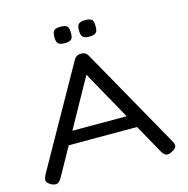

<svg xmlns="http://www.w3.org/2000/svg" viewBox="-125 -995 1106 1129"><g transform="rotate(-15 428.0 -430.5)"><path d="M805 -53Q813 -39 813.5 -28.5Q814 -18 806.5 -10Q799 -2 783 6Q761 17 748 12Q735 7 722 -15L417 -563L113 -16Q100 6 87 11Q74 16 51 6Q37 -2 29.5 -10Q22 -18 23 -29.5Q24 -41 32 -57L374 -665Q380 -677 391.5 -684Q403 -691 418 -691Q429 -691 437 -688Q445 -685 451 -679Q457 -673 461 -665ZM175 -189 209 -266H618L652 -189ZM492 -775Q467 -775 457 -782.5Q447 -790 444.5 -802Q442 -814 442 -826Q442 -839 444.5 -850Q447 -861 457.5 -868Q468 -875 492 -875Q518 -875 528.5 -868Q539 -861 541 -849Q543 -837 543 -825Q543 -813 541 -801.5Q539 -790 528.5 -782.5Q518 -775 492 -775ZM343 -775Q317 -775 307 -782.5Q297 -790 294.5 -802Q292 -814 292 -826Q293 -839 295 -850Q297 -861 307 -868Q317 -875 343 -875Q368 -875 378 -868Q388 -861 390.5 -849Q393 -837 393 -825Q393 -813 391 -801.5Q389 -790 378.5 -782.5Q368 -775 343 -775Z"/></g></svg>

Font: Fredoka SemiExpanded
Style: Regular
Weight: 400
Width: 6
Designer: Ben Nathan
Foundry: Milena B. Brandão, Ben Nathan
Version: Version 2.001